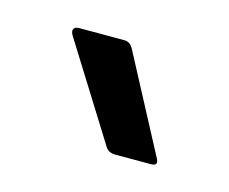

<svg xmlns="http://www.w3.org/2000/svg" viewBox="-39 -742 278 233"><g transform="rotate(15 100.0 -625.5)"><path d="M119 -557Q111 -557 107 -563L32 -683Q29 -688 30.5 -691Q32 -694 37 -694H94Q101 -694 105 -687L169 -566Q174 -557 164 -557Z"/></g></svg>

Font: Sofia Sans Condensed
Style: Regular
Weight: 400
Designer: Botio Nikoltchev, Ani Petrova
Foundry: lettersoup
Version: Version 4.100